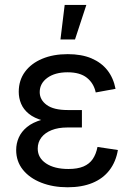

<svg xmlns="http://www.w3.org/2000/svg" viewBox="-20 -770 556 800"><path d="M261.7 10.3Q200.7 10.3 152.1 -8.8Q103.5 -27.8 75.4 -62.7Q47.4 -97.7 47.4 -145Q47.4 -171.9 58.1 -196.5Q68.8 -221.2 92.5 -240.7Q116.2 -260.3 155.8 -271.5Q195.3 -282.7 252.4 -282.7H321.3V-238.8H259.8Q222.7 -238.8 195.1 -227.8Q167.5 -216.8 152.3 -197Q137.2 -177.2 137.2 -150.9Q137.2 -112.3 171.9 -89.1Q206.5 -65.9 265.1 -65.9Q303.2 -65.9 327.9 -76.4Q352.5 -86.9 366.5 -107.4Q380.4 -127.9 386.2 -157.7L471.2 -145Q462.9 -95.7 436 -60.8Q409.2 -25.9 365.2 -7.8Q321.3 10.3 261.7 10.3ZM255.4 -256.8Q198.7 -256.8 160.4 -267.3Q122.1 -277.8 99.9 -296.1Q77.6 -314.5 67.9 -337.9Q58.1 -361.3 58.1 -387.2Q58.1 -435.5 84 -470.7Q109.9 -505.9 155.8 -525.1Q201.7 -544.4 262.2 -544.4Q319.8 -544.4 361.1 -526.9Q402.3 -509.3 427.5 -477.3Q452.6 -445.3 461.4 -399.9L378.9 -384.8Q370.6 -423.3 342 -446Q313.5 -468.8 261.7 -468.8Q209 -468.8 177.2 -445.6Q145.5 -422.4 145.5 -386.2Q145.5 -354 174.6 -332.8Q203.6 -311.5 262.2 -311.5H321.3V-256.8ZM231.9 -605.5 249.5 -749.5H339.8L292.5 -605.5Z"/></svg>

Font: Inter 20pt
Style: Regular
Weight: 400
Version: Version 4.001;git-66647c0bb